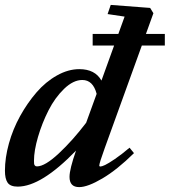

<svg xmlns="http://www.w3.org/2000/svg" viewBox="-20 -745 688 778"><path d="M51.8 11.2Q22 11.2 11 -4.6Q0 -20.5 0 -53.2Q0 -105.5 16.1 -163.6Q32.2 -221.7 61.5 -274.7Q90.8 -327.6 127.9 -370.6Q165 -413.6 210.7 -439.2Q256.3 -464.8 301.3 -464.8Q365.2 -464.8 391.1 -418.5L442.4 -560.5H355.5V-607.4H459.5L484.9 -677.7L416 -688L428.7 -725.1L588.4 -712.9L601.6 -691.4L571.3 -607.4H647.9V-560.5H554.7L404.8 -146Q382.3 -84 382.3 -74.2Q382.3 -70.3 387.2 -70.3Q392.6 -70.3 405.8 -76.4Q418.9 -82.5 445.8 -100.8Q472.7 -119.1 504.9 -146.5L522.9 -124.5Q454.6 -57.1 395 -22Q335.4 13.2 300.8 13.2Q261.7 13.2 261.7 -28.3Q261.7 -59.6 288.1 -134.8Q147 11.2 51.8 11.2ZM117.7 -93.8Q117.7 -85.4 118.2 -81.5Q118.7 -77.6 121.3 -74.2Q124 -70.8 129.9 -70.8Q162.1 -70.8 218.5 -123.5Q274.9 -176.3 329.1 -247.6L371.6 -364.7Q356.9 -420.9 313.5 -420.9Q276.9 -420.9 239.7 -385Q202.6 -349.1 176.5 -297.6Q150.4 -246.1 134 -190.2Q117.7 -134.3 117.7 -93.8Z"/></svg>

Font: Elstob 6pt
Style: Italic
Weight: 700
Italic angle: -20°
Designer: Peter S. Baker
Version: Version 1.015